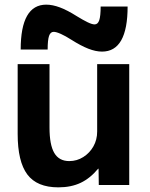

<svg xmlns="http://www.w3.org/2000/svg" viewBox="-20 -796 645 826"><path d="M231 10Q139 10 97.5 -45.5Q56 -101 56 -220V-520H193V-247Q193 -173 213.5 -138Q234 -103 278 -103Q311 -103 338.5 -120.5Q366 -138 382 -166.5Q398 -195 398 -230V-520H536V0H405L404 -70H402Q368 -29 327 -9.5Q286 10 231 10ZM419 -574Q392 -574 360 -586.5Q328 -599 287 -625Q262 -641 242 -650Q222 -659 211 -659Q197 -659 191 -641.5Q185 -624 185 -583H69Q69 -776 179 -776Q206 -776 238 -764Q270 -752 311 -726Q337 -710 356.5 -700.5Q376 -691 387 -691Q401 -691 407 -709Q413 -727 413 -768H529Q529 -574 419 -574Z"/></svg>

Font: M PLUS 2
Style: Bold
Weight: 700
Designer: Coji Morishita
Foundry: UNDERFOREST DESIGN
Version: Version 1.001